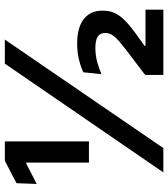

<svg xmlns="http://www.w3.org/2000/svg" viewBox="28 -706 679 774"><g transform="rotate(-90 367.0 -319.5)"><path d="M98 -300V-552.5H93.5L12 -510.5L15 -592L105.5 -639H183.5V-300ZM58.5 0 497 -639H594L156.5 0ZM451.5 0V-73.5L549.5 -148Q571 -164.5 586.8 -178Q602.5 -191.5 611.5 -204.8Q620.5 -218 620.5 -232.5V-235Q620.5 -253.5 607 -263.8Q593.5 -274 560 -274Q530 -274 503.2 -266.5Q476.5 -259 454.5 -249.5L462 -322.5Q482 -332.5 512.8 -340Q543.5 -347.5 577 -347.5Q642.5 -347.5 676.5 -320.8Q710.5 -294 710.5 -247V-242Q710.5 -216 700.5 -195.2Q690.5 -174.5 671.5 -155.5Q652.5 -136.5 624 -115.5L568.5 -75.5V-59.5L528.5 -72H714.5V0Z"/></g></svg>

Font: Anek Bangla
Style: Semi-bold
Weight: 600
Designer: Sulekha Rajkumar (Bangla), Yesha Goshar (Latin)
Foundry: Ek Type
Version: Version 1.002;March 21, 2022;FontCreator 13.0.0.2683 64-bit